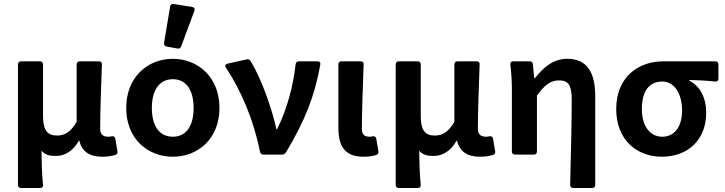

<svg xmlns="http://www.w3.org/2000/svg" viewBox="-20 -777 3643 965"><path d="M70.3 -453.1V152.3C70.3 162.1 76.2 168 85.9 168H181.6C191.4 168 197.3 162.1 196.3 151.4C190.4 93.8 189.5 48.8 188.5 -19.5C207 2.9 232.4 6.8 260.7 6.8C306.6 6.8 347.7 -18.6 376 -69.3H378.9C391.6 -15.6 429.7 10.7 493.2 10.7C522.5 10.7 542 6.8 558.6 2C568.4 -1 572.3 -7.8 570.3 -16.6L559.6 -80.1C557.6 -89.8 550.8 -93.8 541 -91.8C535.2 -90.8 530.3 -89.8 525.4 -89.8C500 -89.8 483.4 -99.6 483.4 -129.9C483.4 -211.9 488.3 -342.8 492.2 -453.1C493.2 -462.9 487.3 -468.8 477.5 -468.8H380.9C371.1 -468.8 365.2 -462.9 365.2 -453.1V-164.1C334 -111.3 303.7 -95.7 266.6 -95.7C217.8 -95.7 196.3 -123 196.3 -193.4V-453.1C196.3 -462.9 190.4 -468.8 180.7 -468.8H85.9C76.2 -468.8 70.3 -462.9 70.3 -453.1Z M835 -744.1 804.7 -561.5C802.7 -550.8 807.6 -544.9 817.4 -543L872.1 -533.2C880.9 -531.2 887.7 -535.2 890.6 -543.9L957 -722.7C960.9 -733.4 956.1 -740.2 945.3 -742.2L853.5 -756.8C843.8 -758.8 836.9 -754.9 835 -744.1ZM614.3 -234.4C614.3 -78.1 723.6 10.7 848.6 10.7C973.6 10.7 1083 -78.1 1083 -234.4C1083 -390.6 973.6 -481.4 848.6 -481.4C723.6 -481.4 614.3 -390.6 614.3 -234.4ZM953.1 -234.4C953.1 -146.5 918 -89.8 848.6 -89.8C779.3 -89.8 743.2 -146.5 743.2 -234.4C743.2 -321.3 779.3 -378.9 848.6 -378.9C918 -378.9 953.1 -321.3 953.1 -234.4Z M1115.2 -437.5C1189.5 -326.2 1254.9 -175.8 1286.1 -16.6C1288.1 -5.9 1294.9 0 1303.7 0H1397.5C1405.3 0 1412.1 -2.9 1417 -10.7C1513.7 -171.9 1562.5 -296.9 1589.8 -452.1C1591.8 -462.9 1585.9 -468.8 1575.2 -468.8H1482.4C1472.7 -468.8 1467.8 -463.9 1465.8 -454.1C1454.1 -346.7 1423.8 -231.4 1373 -127.9H1369.1C1347.7 -228.5 1294.9 -379.9 1239.3 -470.7C1234.4 -477.5 1228.5 -480.5 1219.7 -478.5L1123 -457C1112.3 -454.1 1109.4 -447.3 1115.2 -437.5Z M1680.7 -135.7C1680.7 -45.9 1710 10.7 1806.6 10.7C1835 10.7 1854.5 6.8 1871.1 2C1879.9 -1 1883.8 -7.8 1881.8 -16.6L1871.1 -80.1C1869.1 -89.8 1862.3 -93.8 1852.5 -91.8C1847.7 -89.8 1841.8 -89.8 1837.9 -89.8C1812.5 -89.8 1798.8 -99.6 1798.8 -129.9C1798.8 -211.9 1803.7 -342.8 1807.6 -453.1C1808.6 -462.9 1802.7 -468.8 1793 -468.8H1696.3C1686.5 -468.8 1680.7 -462.9 1680.7 -453.1Z M1968.8 -453.1V152.3C1968.8 162.1 1974.6 168 1984.4 168H2080.1C2089.8 168 2095.7 162.1 2094.7 151.4C2088.9 93.8 2087.9 48.8 2086.9 -19.5C2105.5 2.9 2130.9 6.8 2159.2 6.8C2205.1 6.8 2246.1 -18.6 2274.4 -69.3H2277.3C2290 -15.6 2328.1 10.7 2391.6 10.7C2420.9 10.7 2440.4 6.8 2457 2C2466.8 -1 2470.7 -7.8 2468.8 -16.6L2458 -80.1C2456.1 -89.8 2449.2 -93.8 2439.5 -91.8C2433.6 -90.8 2428.7 -89.8 2423.8 -89.8C2398.4 -89.8 2381.8 -99.6 2381.8 -129.9C2381.8 -211.9 2386.7 -342.8 2390.6 -453.1C2391.6 -462.9 2385.7 -468.8 2376 -468.8H2279.3C2269.5 -468.8 2263.7 -462.9 2263.7 -453.1V-164.1C2232.4 -111.3 2202.1 -95.7 2165 -95.7C2116.2 -95.7 2094.7 -123 2094.7 -193.4V-453.1C2094.7 -462.9 2088.9 -468.8 2079.1 -468.8H1984.4C1974.6 -468.8 1968.8 -462.9 1968.8 -453.1Z M2853.5 -277.3C2853.5 -167 2849.6 4.9 2845.7 148.4C2844.7 161.1 2850.6 168 2860.4 168H2956.1C2965.8 168 2971.7 162.1 2971.7 152.3V-293C2971.7 -410.2 2932.6 -481.4 2832 -481.4C2761.7 -481.4 2713.9 -441.4 2668 -383.8H2665L2658.2 -454.1C2657.2 -463.9 2651.4 -468.8 2641.6 -468.8H2559.6C2548.8 -468.8 2543.9 -462.9 2544.9 -452.1C2550.8 -407.2 2552.7 -362.3 2552.7 -329.1V-15.6C2552.7 -5.9 2558.6 0 2568.4 0H2663.1C2672.9 0 2678.7 -5.9 2678.7 -15.6V-296.9C2717.8 -350.6 2748 -373 2789.1 -373C2836.9 -373 2853.5 -348.6 2853.5 -277.3Z M3077.1 -228.5C3077.1 -73.2 3181.6 10.7 3306.6 10.7C3435.5 10.7 3529.3 -72.3 3529.3 -210C3529.3 -285.2 3499 -343.8 3445.3 -371.1V-375C3492.2 -374 3528.3 -372.1 3574.2 -367.2C3585 -366.2 3590.8 -372.1 3590.8 -381.8V-453.1C3590.8 -462.9 3585 -468.8 3575.2 -468.8H3313.5C3191.4 -468.8 3077.1 -392.6 3077.1 -228.5ZM3408.2 -221.7C3408.2 -138.7 3369.1 -89.8 3308.6 -89.8C3248 -89.8 3206.1 -141.6 3206.1 -228.5C3206.1 -326.2 3248 -367.2 3308.6 -367.2C3373 -367.2 3408.2 -300.8 3408.2 -221.7Z"/></svg>

Font: Ed Sans Neue SemiBold
Style: Regular
Weight: 600
Designer: Stephen Hutchings
Version: Version 1.004;PS 001.004;hotconv 1.0.88;makeotf.lib2.5.64775